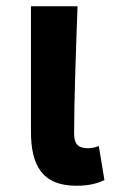

<svg xmlns="http://www.w3.org/2000/svg" viewBox="-20 -580 369 614"><path d="M79 -359V-159C79 -54 113 14 224 14C267 14 292 6 314 -4L296 -113C284 -108 271 -106 262 -106C232 -106 217 -117 217 -153C217 -258 223 -423 228 -560H153H79Z"/></svg>

Font: GenSekiGothic2 TW B
Style: Regular
Weight: 700
Version: Version 2.100;PS 2.1;hotconv 16.6.51;makeotf.lib2.5.65220 DE